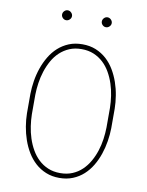

<svg xmlns="http://www.w3.org/2000/svg" viewBox="-96 -955 793 1034"><g transform="rotate(10 300.0 -438.5)"><path d="M530.3 -302.2Q529.8 -267.6 523.9 -231Q518.1 -194.3 506.3 -159.7Q494.6 -125 476.3 -94.2Q458 -63.5 432.6 -40.3Q407.2 -17.1 374.3 -3.7Q341.3 9.8 300.8 9.8Q260.3 9.8 227.3 -3.7Q194.3 -17.1 168.7 -40.3Q143.1 -63.5 124.5 -94.2Q106 -125 94 -159.7Q82 -194.3 75.9 -231Q69.8 -267.6 69.3 -302.2V-408.7Q69.8 -443.4 75.7 -480Q81.5 -516.6 93.5 -551.3Q105.5 -585.9 123.8 -616.7Q142.1 -647.5 167.7 -670.7Q193.4 -693.8 226.1 -707.3Q258.8 -720.7 299.8 -720.7Q340.8 -720.7 373.5 -707.3Q406.2 -693.8 431.9 -670.7Q457.5 -647.5 475.8 -616.7Q494.1 -585.9 506.1 -551.3Q518.1 -516.6 523.9 -480Q529.8 -443.4 530.3 -408.7ZM504.4 -409.7Q503.9 -440.9 499 -474.1Q494.1 -507.3 483.9 -538.8Q473.6 -570.3 457.5 -598.6Q441.4 -627 418.7 -648.2Q396 -669.4 366.5 -681.9Q336.9 -694.3 299.8 -694.3Q262.7 -694.3 233.4 -681.9Q204.1 -669.4 181.4 -648.2Q158.7 -627 142.8 -598.6Q127 -570.3 116.7 -538.6Q106.4 -506.8 101.6 -473.6Q96.7 -440.4 96.2 -409.7V-302.2Q96.7 -271 101.6 -237.8Q106.4 -204.6 116.7 -172.9Q127 -141.1 143.1 -112.8Q159.2 -84.5 181.9 -63Q204.6 -41.5 234.1 -29.1Q263.7 -16.6 300.8 -16.6Q337.9 -16.6 367.4 -29.1Q397 -41.5 419.4 -63Q441.9 -84.5 458 -112.8Q474.1 -141.1 484.4 -172.9Q494.6 -204.6 499.3 -237.8Q503.9 -271 504.4 -302.2ZM163.1 -859.9Q163.1 -870.6 171.1 -878.9Q179.2 -887.2 189.9 -887.2Q200.7 -887.2 209 -878.9Q217.3 -870.6 217.3 -859.9Q217.3 -849.1 209 -841.1Q200.7 -833 189.9 -833Q179.2 -833 171.1 -841.1Q163.1 -849.1 163.1 -859.9ZM380.4 -859.9Q380.4 -870.6 388.4 -878.9Q396.5 -887.2 407.2 -887.2Q418 -887.2 426.3 -878.9Q434.6 -870.6 434.6 -859.9Q434.6 -849.1 426.3 -841.1Q418 -833 407.2 -833Q396.5 -833 388.4 -841.1Q380.4 -849.1 380.4 -859.9Z"/></g></svg>

Font: Roboto Mono Thin
Style: Regular
Weight: 250
Designer: Google
Version: Version 2.000985; 2015; ttfautohint (v1.3)